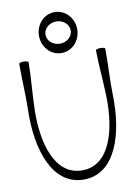

<svg xmlns="http://www.w3.org/2000/svg" viewBox="-116 -1171 906 1275"><g transform="rotate(-10 337.0 -533.5)"><path d="M473 -960C473 -1035 417 -1098 344 -1098C271 -1098 215 -1035 215 -960C215 -885 271 -822 344 -822C417 -822 473 -885 473 -960ZM259 -960C259 -1003 299 -1035 344 -1035C389 -1035 429 -1003 429 -960C429 -917 389 -885 344 -885C299 -885 259 -917 259 -960ZM54 -800C53 -694 61 -587 58 -481C52 -230 128 31 344 31C560 31 636 -230 630 -481C627 -587 635 -694 634 -800C634 -806 620 -810 603 -810C585 -810 571 -805 571 -800C572 -693 584 -586 586 -479C591 -261 531 -31 344 -31C157 -31 97 -261 102 -479C104 -586 116 -693 117 -800C117 -805 103 -810 85 -810C68 -810 54 -806 54 -800Z"/></g></svg>

Font: Nupuram ExtraLight
Style: Regular
Weight: 200
Designer: Santhosh Thottingal (santhosh.thottingal@gmail.com)
Foundry: SMC
Version: Version 1.000